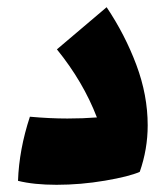

<svg xmlns="http://www.w3.org/2000/svg" viewBox="-20 -510 460 533"><path d="M390 -162Q390 -96 368 -33Q339 -20 271.5 -8.5Q204 3 137 3Q74 3 30 -8Q33 -95 63 -186Q118 -181 167 -181Q210 -181 249 -184Q211 -283 138 -373L276 -490Q327 -414 358.5 -330Q390 -246 390 -162Z"/></svg>

Font: Lalezar
Style: Regular
Weight: 400
Designer: Borna Izadpanah
Foundry: Borna Izadpanah
Version: Version 1.003